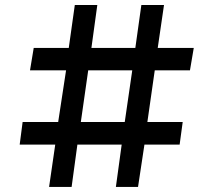

<svg xmlns="http://www.w3.org/2000/svg" viewBox="-20 -742 846 762"><path d="M199.2 -168H58.1L69.8 -257.8H210.9L242.2 -462.9H99.1L113.8 -551.8H252.9L276.9 -722.2H366.2L342.8 -551.8H517.1L541 -722.2H630.9L606 -551.8H749L733.9 -462.9H594.2L564.9 -257.8H705.1L692.9 -168H553.2L527.8 0H439.9L462.9 -168H287.1L264.2 0H174.8ZM475.1 -257.8 504.9 -462.9H330.1L300.8 -257.8Z"/></svg>

Font: Oakes Grotesk
Style: SemiBold
Weight: 600
Designer: Samuel Oakes
Foundry: Samuel Oakes
Version: Version 1.0 | wf-rip DC20170320